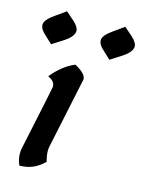

<svg xmlns="http://www.w3.org/2000/svg" viewBox="-138 -728 613 813"><g transform="rotate(15 168.5 -321.0)"><path d="M27.8 21.5Q16.6 -3.9 16.6 -29.3Q16.6 -41.5 19 -53.2Q78.6 -332.5 78.6 -337.4Q78.6 -362.8 47.9 -375.5Q92.3 -430.7 146.5 -453.1Q195.8 -426.3 195.8 -401.9Q195.8 -399.4 129.9 -89.8Q127.9 -81.1 127.9 -70.8Q127.9 -50.3 135.3 -24.4Q91.8 21 27.8 21.5ZM279.8 -510.3 247.6 -540.5Q223.1 -561.5 223.1 -581.5Q223.1 -602.5 265.1 -631.3L309.1 -662.6L344.7 -631.3Q369.1 -609.4 369.1 -592.3Q369.1 -567.4 327.1 -540.5ZM24.4 -509.8 -7.8 -540Q-32.2 -561 -32.2 -581.1Q-32.2 -602.1 9.8 -630.9L53.7 -662.1L89.4 -630.9Q113.8 -608.9 113.8 -591.8Q113.8 -566.9 71.8 -540Z"/></g></svg>

Font: Balgruf
Style: Italic
Weight: 500
Italic angle: -12°
Designer: Paul James Miller
Foundry: High-Logic / Made with FontCreator
Version: Version 1.201;March 28, 2021;FontCreator 13.0.0.2683 64-bit